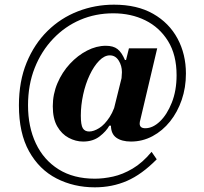

<svg xmlns="http://www.w3.org/2000/svg" viewBox="-20 -650 875 822"><path d="M386 152Q296 152 222 114Q148 76 104.5 -2Q61 -80 61 -199Q61 -302 94 -382Q127 -462 183.5 -517.5Q240 -573 313.5 -601.5Q387 -630 468 -630Q567 -630 635.5 -591Q704 -552 740 -485Q776 -418 776 -335Q776 -275 758 -222.5Q740 -170 708 -130Q676 -90 633 -67Q590 -44 541 -44Q501 -44 478 -60.5Q455 -77 455 -113Q455 -124 458 -139.5Q461 -155 469 -189L532 -443H653L581 -138Q578 -128 578 -121Q578 -101 602 -101Q634 -101 664.5 -130Q695 -159 715.5 -210.5Q736 -262 736 -328Q736 -415 699.5 -474Q663 -533 602 -563Q541 -593 465 -593Q389 -593 323.5 -565Q258 -537 207.5 -484Q157 -431 128.5 -359Q100 -287 100 -199Q100 -107 133.5 -36Q167 35 231 75Q295 115 386 115Q423 115 464 106Q505 97 547.5 72Q590 47 629 0L651 32Q587 97 523.5 124.5Q460 152 386 152ZM336 -44Q304 -44 274 -60Q244 -76 225 -109Q206 -142 206 -195Q206 -247 226 -294Q246 -341 279.5 -377Q313 -413 353 -433.5Q393 -454 433 -454Q465 -454 483 -440Q501 -426 515 -393H521L500 -309Q500 -319 501 -325.5Q502 -332 502 -341Q502 -369 488 -391Q474 -413 450 -413Q427 -413 404.5 -390Q382 -367 364 -329Q346 -291 336 -245Q326 -199 326 -155Q326 -115 334.5 -101Q343 -87 362 -87Q381 -87 404.5 -101.5Q428 -116 449.5 -149Q471 -182 483 -237L455 -112H448Q435 -88 406.5 -66Q378 -44 336 -44Z"/></svg>

Font: Libre Bodoni SemiBold
Style: Regular
Weight: 600
Designer: Pablo Impallari, Rodrigo Fuenzalida
Foundry: Impallari Type
Version: Version 2.005;gftools[0.9.23]